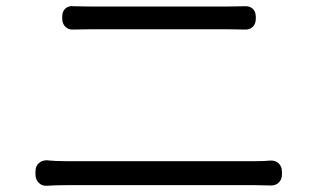

<svg xmlns="http://www.w3.org/2000/svg" viewBox="-20 -663 1040 617"><path d="M180 -610Q180 -626 190 -635.5Q200 -645 216 -643Q229 -643 242.5 -642.5Q256 -642 275 -642Q290 -642 323.5 -642Q357 -642 401.5 -642Q446 -642 494 -642Q542 -642 585.5 -642Q629 -642 661.5 -642Q694 -642 706 -642Q726 -642 740 -642.5Q754 -643 766 -643Q782 -644 792 -635Q802 -626 802 -609V-602Q802 -586 792 -576.5Q782 -567 766 -568Q753 -568 738.5 -568.5Q724 -569 706 -569Q694 -569 661 -569Q628 -569 583 -569Q538 -569 489.5 -569Q441 -569 396.5 -569Q352 -569 319.5 -569Q287 -569 275 -569Q256 -569 242 -568.5Q228 -568 216 -568Q200 -567 190 -577Q180 -587 180 -603ZM94 -112Q94 -129 104.5 -138.5Q115 -148 131 -148Q157 -145 195 -145Q207 -145 242.5 -145Q278 -145 328.5 -145Q379 -145 437.5 -145Q496 -145 554.5 -145Q613 -145 663.5 -145Q714 -145 750 -145Q786 -145 798 -145Q815 -145 826.5 -145.5Q838 -146 848 -147Q865 -148 875.5 -138Q886 -128 886 -111V-102Q886 -86 875.5 -76Q865 -66 848 -67Q837 -67 824.5 -67.5Q812 -68 798 -68Q786 -68 750 -68Q714 -68 663.5 -68Q613 -68 554.5 -68Q496 -68 437.5 -68Q379 -68 328.5 -68Q278 -68 242.5 -68Q207 -68 195 -68Q174 -68 159 -67.5Q144 -67 131 -66Q115 -65 104.5 -75.5Q94 -86 94 -103Z"/></svg>

Font: Chiron GoRound TC N
Style: Regular
Weight: 350
Designer: Ryoko NISHIZUKA 西塚涼子 (kana, bopomofo & ideographs); Paul D. Hunt (Latin, Greek & Cyrillic); Sandoll Communications 산돌커뮤니
Foundry: Adobe
Version: Version 1.000;hotconv 1.1.1;makeotfexe 2.6.0